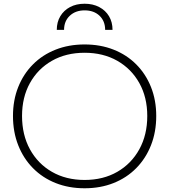

<svg xmlns="http://www.w3.org/2000/svg" viewBox="-20 -999 906 1028"><path d="M582.5 -839H543Q543 -886 512.8 -914.8Q482.5 -943.5 433 -943.5Q384.5 -943.5 353.8 -914.8Q323 -886 323 -839H284Q284 -880.5 302.8 -912Q321.5 -943.5 355 -961.2Q388.5 -979 433 -979Q477.5 -979 511.2 -961.2Q545 -943.5 563.8 -912Q582.5 -880.5 582.5 -839ZM433 9Q348 9 277.8 -19Q207.5 -47 156.5 -98.8Q105.5 -150.5 77.5 -221.5Q49.5 -292.5 49.5 -378Q49.5 -462.5 77.5 -532.8Q105.5 -603 156.5 -654.2Q207.5 -705.5 277.8 -733.2Q348 -761 433 -761Q518 -761 588.2 -733.2Q658.5 -705.5 709.5 -654.2Q760.5 -603 788.5 -532.8Q816.5 -462.5 816.5 -378Q816.5 -292.5 788.5 -221.5Q760.5 -150.5 709.5 -98.8Q658.5 -47 588.2 -19Q518 9 433 9ZM433 -35.5Q532.5 -35.5 608 -79Q683.5 -122.5 726 -199.8Q768.5 -277 768.5 -378Q768.5 -478 726 -554.2Q683.5 -630.5 608 -673.5Q532.5 -716.5 433 -716.5Q333.5 -716.5 258 -673.5Q182.5 -630.5 140.2 -554.2Q98 -478 98 -378Q98 -277 140.2 -199.8Q182.5 -122.5 258 -79Q333.5 -35.5 433 -35.5Z"/></svg>

Font: Hepta Slab Light
Style: Regular
Weight: 300
Designer: Michael LaGattuta
Foundry: Michael LaGattuta
Version: Version 1.102